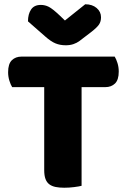

<svg xmlns="http://www.w3.org/2000/svg" viewBox="-20 -874 596 899"><path d="M37 -466Q30 -477 24 -496Q18 -515 18 -536Q18 -575 35.5 -592Q53 -609 81 -609H517Q524 -598 530 -579Q536 -560 536 -539Q536 -500 518.5 -483Q501 -466 473 -466H362V-4Q351 -1 327.5 2Q304 5 281 5Q258 5 240.5 1.5Q223 -2 211 -11Q199 -20 193 -36Q187 -52 187 -78V-466ZM284 -778 379 -854Q412 -854 432.5 -836.5Q453 -819 453 -793Q453 -773 443.5 -759Q434 -745 407 -724L352 -682Q340 -673 324 -667.5Q308 -662 288 -662Q261 -662 239.5 -671Q218 -680 192 -703L111 -774Q111 -808 125.5 -829.5Q140 -851 171 -851Q191 -851 208.5 -842Q226 -833 258 -803Z"/></svg>

Font: Baloo
Style: Regular
Weight: 400
Designer: Sarang Kulkarni and Ek Type
Foundry: Ek Type
Version: Version 1.100;PS 1.000;hotconv 1.0.88;makeotf.lib2.5.647800;